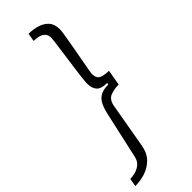

<svg xmlns="http://www.w3.org/2000/svg" viewBox="-328 -756 937 937"><g transform="rotate(-45 140.5 -288.0)"><path d="M122 -735Q153 -735 181.5 -726.5Q210 -718 228 -698Q246 -678 246 -642Q246 -632 241.5 -604.5Q237 -577 230.5 -540.5Q224 -504 217.5 -469Q211 -434 206.5 -408.5Q202 -383 202 -378Q202 -347 221.5 -338.5Q241 -330 272 -330L258 -249Q226 -249 200.5 -239Q175 -229 168 -192L127 42Q119 87 93 112.5Q67 138 33 148.5Q-1 159 -35 159L-28 117Q-13 117 7 112Q27 107 43 93.5Q59 80 64 57L117 -181Q124 -214 135 -237.5Q146 -261 166.5 -273Q187 -285 222 -285L224 -294Q183 -294 167.5 -311.5Q152 -329 152 -361Q152 -373 155.5 -403Q159 -433 164.5 -471.5Q170 -510 175 -547Q180 -584 183.5 -610.5Q187 -637 187 -641Q187 -662 177 -673Q167 -684 150.5 -688.5Q134 -693 115 -693Z"/></g></svg>

Font: Archivo SemiBold ExtraLight
Style: Italic
Weight: 250
Italic angle: -10°
Version: Version 2.001